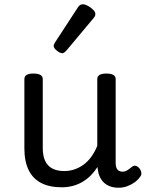

<svg xmlns="http://www.w3.org/2000/svg" viewBox="-20 -859 685 898"><path d="M269 17Q211 17 172 -3.5Q133 -24 113.5 -64.5Q94 -105 94 -166V-489Q94 -502 104.5 -508.5Q115 -515 136 -515Q158 -515 169 -508.5Q180 -502 180 -489V-166Q180 -131 191 -107Q202 -83 224.5 -71Q247 -59 280 -59Q308 -59 332 -68Q356 -77 375.5 -92.5Q395 -108 410 -130Q425 -152 435 -177V-489Q435 -502 445.5 -508.5Q456 -515 478 -515Q499 -515 510 -508.5Q521 -502 521 -489V-96Q521 -82 525 -73Q529 -64 536.5 -60Q544 -56 553 -56Q562 -56 569.5 -59.5Q577 -63 584.5 -69Q592 -75 599 -80Q607 -86 616.5 -83Q626 -80 634 -69Q639 -62 641 -52Q643 -42 636 -33Q626 -18 610 -6.5Q594 5 575 12Q556 19 536 19Q512 19 494.5 12.5Q477 6 465 -6Q453 -18 446 -34Q439 -50 437 -69L436 -78Q422 -56 404.5 -38.5Q387 -21 366 -8.5Q345 4 320.5 10.5Q296 17 269 17ZM272 -610Q261 -610 246 -622Q231 -634 231 -644Q231 -647 232 -650Q233 -653 237 -660L344 -824Q349 -832 354.5 -835.5Q360 -839 368 -839Q378 -839 391.5 -831.5Q405 -824 415.5 -813.5Q426 -803 426 -794Q426 -787 423.5 -782.5Q421 -778 414 -770L291 -623Q279 -610 272 -610Z"/></svg>

Font: Playwrite CL
Style: Regular
Weight: 400
Designer: Veronika Burian, José Scaglione
Foundry: TypeTogether
Version: Version 1.002